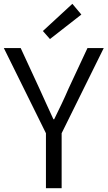

<svg xmlns="http://www.w3.org/2000/svg" viewBox="-20 -983 562 1003"><path d="M220 0H302V-287L522 -732H437L338 -520C315 -466 290 -415 263 -360H259C233 -415 211 -466 186 -520L88 -732H0L220 -287ZM241 -779 405 -907 358 -963 204 -821Z"/></svg>

Font: Noto Sans CJK HK DemiLight
Style: Regular
Weight: 350
Designer: Ryoko NISHIZUKA 西塚涼子 (kana, bopomofo & ideographs); Paul D. Hunt (Latin, Greek & Cyrillic); Sandoll Communications 산돌커뮤니
Foundry: Adobe
Version: Version 2.004;hotconv 1.0.118;makeotfexe 2.5.65603